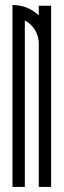

<svg xmlns="http://www.w3.org/2000/svg" viewBox="-20 -737 251 757"><path d="M77.9 0H29.2V-717.2Q89.1 -717.2 132.9 -676.4V-714.3H181.6V0H132.9V-564.8Q132.9 -594.3 117.9 -618.9Q102.9 -643.5 77.9 -656.4Z"/></svg>

Font: Marapfhont
Style: Book
Weight: 400
Version: Version 0.15